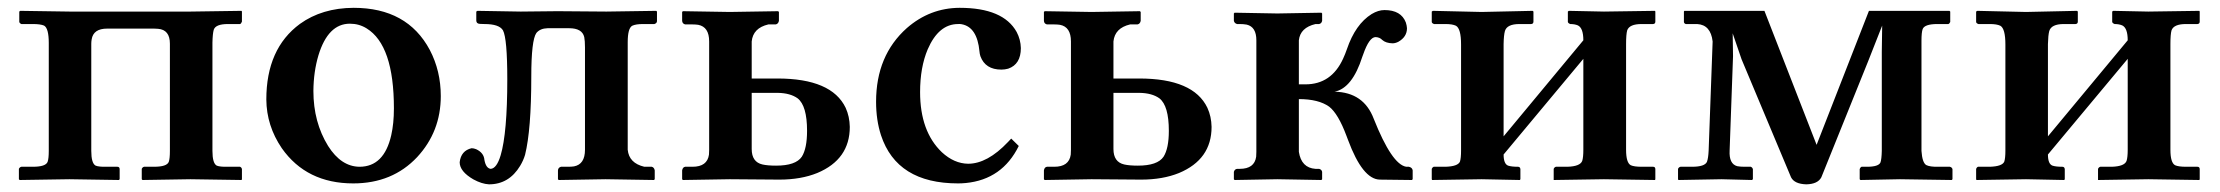

<svg xmlns="http://www.w3.org/2000/svg" viewBox="-20 -464 5734 496"><path d="M106 -353Q106 -391.1 93.8 -397.9Q84.5 -401.9 64.9 -401.9H35.2Q30.8 -403.8 29.8 -407.2V-434.1L32.2 -436L160.2 -434.1H252H377.9H472.2L604 -436L605 -434.1V-408.2Q603 -402.8 600.1 -401.9H568.8Q537.1 -401.9 532.2 -387.2Q529.3 -377 528.8 -354V-74.2Q528.8 -42 540 -36.1Q548.3 -32.7 568.8 -33.2H600.1Q604.5 -31.2 605 -26.9V-1L604 1L472.2 -1L348.1 1L346.2 -1V-27.8Q348.1 -32.2 352.1 -33.2H377.9Q411.1 -33.2 416 -45.9Q418.9 -54.2 418.9 -74.2V-351.1Q418.9 -387.2 388.2 -389.6Q383.3 -390.1 377.9 -390.1H256.8Q221.2 -390.1 216.8 -362.3Q215.8 -356.4 215.8 -351.1V-74.2Q215.8 -42 227.1 -36.1Q235.4 -32.7 255.9 -33.2H283.2Q289.1 -33.2 289.1 -26.9V-1L287.1 1L159.2 -1L30.8 1L28.8 -1V-27.8Q30.8 -32.2 35.2 -33.2H64.9Q98.1 -33.2 103 -45.9Q106 -54.2 106 -74.2Z M883.8 -402.8Q827.6 -402.8 802.7 -321.3Q790 -278.8 789.6 -229Q789.6 -148.4 827.6 -86.9Q861.3 -33.7 908.7 -33.2Q972.2 -33.2 990.7 -114.7Q997.6 -145 997.6 -184.1Q997.6 -347.2 927.2 -390.6Q907.7 -402.8 883.8 -402.8ZM668 -207Q668 -338.4 754.9 -402.3Q812 -443.4 893.6 -443.8Q1032.2 -443.8 1090.3 -335Q1118.7 -280.8 1118.7 -215.8Q1118.7 -124 1057.6 -58.1Q993.7 9.8 892.6 9.8Q772 9.8 708 -81.1Q668.5 -139.2 668 -207Z M1247.6 -27.8Q1235.4 -29.3 1231.4 -50.8Q1230 -69.3 1210 -78.6Q1203.6 -81.1 1198.2 -81.1Q1170.9 -74.7 1167.5 -44.9Q1167.5 -21 1203.1 -0.5Q1224.6 11.2 1243.2 12.2Q1294.9 12.2 1323.7 -35.6Q1332 -49.3 1336.4 -64Q1352.5 -128.9 1352.5 -266.1Q1352.5 -360.4 1365.7 -378.9Q1375.5 -390.6 1394.5 -391.1H1450.2Q1483.9 -391.1 1489.3 -368.2Q1491.2 -358.4 1491.2 -341.8V-77.1Q1491.2 -39.6 1462.9 -34.2Q1456.1 -33.2 1448.2 -33.2H1429.2Q1421.9 -31.2 1421.4 -23.9V-1L1423.3 1Q1424.3 1 1544.4 -1L1669.4 1L1671.4 -1V-23.9Q1669.9 -31.7 1663.6 -33.2H1644.5Q1605 -42.5 1601.6 -77.1V-355Q1601.6 -391.1 1613.3 -397.5Q1622.6 -401.9 1641.1 -401.9H1670.4Q1676.8 -403.8 1677.2 -409.2V-434.1L1675.3 -436Q1674.3 -436 1546.4 -434.1L1420.4 -435.1Q1419.4 -435.1 1325.2 -434.1L1213.4 -436L1210.4 -434.1V-411.1Q1210.4 -402.8 1219.7 -402.3Q1223.6 -402.3 1231.4 -401.9Q1269.5 -401.9 1279.3 -385.7Q1290.5 -364.7 1290.5 -258.8Q1290.5 -120.6 1273.4 -63Q1263.2 -28.8 1247.6 -27.8Z M2064.9 -126Q2064.9 -190.9 2040.5 -210Q2021.5 -223.6 1989.3 -224.1H1921.9V-79.1Q1921.9 -45.4 1949.7 -39.1Q1962.9 -36.1 1984.9 -36.1Q2035.6 -36.1 2051.3 -59.1Q2064.9 -80.6 2064.9 -126ZM1812 -77.1V-356.9Q1812 -394.5 1783.7 -399.9Q1776.9 -400.9 1769 -400.9H1750Q1742.7 -402.8 1742.2 -410.2V-433.1L1744.1 -435.1Q1745.1 -435.1 1865.2 -433.1L1990.2 -435.1L1992.2 -433.1V-410.2Q1990.7 -402.3 1983.9 -400.9H1964.8Q1925.3 -391.6 1921.9 -356.9V-261.2H1988.3Q2128.4 -261.2 2164.6 -185.5Q2174.8 -163.1 2175.3 -136.2Q2175.3 -52.2 2091.3 -17.1Q2049.3 0 1993.2 0L1865.2 -1L1744.1 1L1742.2 -1V-23.9Q1743.7 -32.2 1750 -33.2H1769Q1807.1 -33.2 1811.5 -64.5Q1812 -70.8 1812 -77.1Z M2611.8 -86.9Q2569.3 -0.5 2475.1 8.8Q2464.8 9.8 2455.1 9.8Q2296.9 9.8 2255.9 -114.7Q2243.2 -153.8 2243.2 -201.2Q2243.2 -320.8 2322.8 -391.6Q2382.3 -443.4 2459 -443.8Q2571.8 -443.8 2606.4 -381.3Q2616.7 -361.8 2617.2 -339.8Q2617.2 -297.9 2584.5 -286.6Q2575.7 -284.2 2566.9 -284.2Q2525.4 -284.2 2512.7 -318.8Q2510.7 -325.2 2510.3 -331.1Q2504.4 -394 2464.4 -401.4Q2460 -402.3 2455.1 -401.9Q2404.8 -401.9 2376.5 -336.4Q2356.9 -290 2356.9 -226.1Q2356.9 -124.5 2413.1 -70.8Q2444.8 -41.5 2481 -41Q2530.8 -41 2584 -97.2Q2588.4 -102.1 2592.3 -106Z M2999.5 -126Q2999.5 -190.9 2975.1 -210Q2956.1 -223.6 2923.8 -224.1H2856.4V-79.1Q2856.4 -45.4 2884.3 -39.1Q2897.5 -36.1 2919.4 -36.1Q2970.2 -36.1 2985.8 -59.1Q2999.5 -80.6 2999.5 -126ZM2746.6 -77.1V-356.9Q2746.6 -394.5 2718.3 -399.9Q2711.4 -400.9 2703.6 -400.9H2684.6Q2677.2 -402.8 2676.8 -410.2V-433.1L2678.7 -435.1Q2679.7 -435.1 2799.8 -433.1L2924.8 -435.1L2926.8 -433.1V-410.2Q2925.3 -402.3 2918.5 -400.9H2899.4Q2859.9 -391.6 2856.4 -356.9V-261.2H2922.9Q3063 -261.2 3099.1 -185.5Q3109.4 -163.1 3109.9 -136.2Q3109.9 -52.2 3025.9 -17.1Q2983.9 0 2927.7 0L2799.8 -1L2678.7 1L2676.8 -1V-23.9Q2678.2 -32.2 2684.6 -33.2H2703.6Q2741.7 -33.2 2746.1 -64.5Q2746.6 -70.8 2746.6 -77.1Z M3225.6 -71.8V-359.9Q3225.6 -394.5 3200.7 -400.4Q3192.4 -401.9 3182.6 -401.9H3175.8Q3168.9 -403.8 3167.5 -410.2V-429.2L3169.4 -431.2Q3170.4 -431.2 3279.8 -429.2L3393.6 -431.2L3395.5 -429.2V-410.2Q3394 -403.3 3387.7 -401.9H3378.4Q3338.9 -392.6 3335.4 -359.9V-246.1H3352.5Q3419.4 -246.1 3449.7 -312.5Q3455.1 -324.2 3459.5 -336.9Q3481.4 -401.4 3523.4 -427.7Q3540.5 -438 3556.6 -438Q3599.6 -438 3611.8 -405.8Q3614.3 -397.9 3614.7 -391.1Q3614.7 -368.7 3592.3 -356Q3584.5 -352.1 3577.6 -352.1Q3560.1 -352.5 3550.8 -360.8Q3544.4 -367.7 3533.7 -368.2Q3517.1 -368.2 3501.5 -323.2Q3500.5 -319.8 3499.5 -317.9Q3473.6 -236.3 3427.7 -227.1Q3502.9 -225.6 3528.8 -157.2Q3575.7 -39.1 3612.8 -33.2H3619.6Q3628.4 -31.2 3629.4 -23.9V-1L3627.4 1L3544.4 0Q3500 -1 3462.4 -102.5Q3460.9 -106.9 3458.5 -112.8Q3437 -170.4 3413.6 -188.5Q3386.2 -208 3335.4 -208V-71.8Q3341.8 -30.3 3378.4 -27.8H3387.7Q3394.5 -25.9 3395.5 -20V-1L3393.6 1Q3392.6 1 3279.8 -1L3169.4 1L3167.5 -1V-20Q3169.4 -26.9 3175.8 -27.8H3182.6Q3220.7 -27.8 3225.1 -59.1Q3225.6 -65.4 3225.6 -71.8Z M3807.6 -433.1 3939.5 -436 3941.4 -434.1V-408.2Q3941.4 -402.3 3935.5 -401.9H3905.3Q3873 -401.9 3867.7 -383.8Q3864.7 -373 3864.3 -350.1V-111.8L4070.3 -359.9Q4070.3 -391.6 4056.2 -398.4Q4047.9 -401.9 4036.6 -401.9Q4031.2 -403.8 4030.3 -407.2V-434.1L4032.7 -436Q4033.7 -436 4123.5 -434.1L4255.4 -436L4256.3 -434.1V-408.2Q4256.3 -402.3 4250.5 -401.9H4220.7Q4189.5 -401.9 4183.6 -385.7Q4180.7 -375.5 4180.7 -350.1V-77.1Q4180.7 -43.5 4192.9 -37.1Q4201.7 -33.2 4220.7 -33.2H4250.5Q4256.3 -33.2 4256.3 -26.9V-1L4255.4 1Q4254.4 1 4123.5 -1L3993.7 1V-1V-27.8Q3995.6 -32.2 3999.5 -33.2H4029.3Q4062 -34.2 4067.4 -48.3Q4070.3 -57.6 4070.3 -77.1V-312L3864.3 -64.9Q3864.3 -40.5 3876 -36.1Q3884.8 -33.2 3901.4 -33.2Q3907.2 -33.2 3907.7 -26.9V-1L3906.2 1Q3905.3 1 3807.6 -1L3679.7 1L3678.7 -1V-27.8Q3680.2 -31.7 3683.6 -33.2H3714.4Q3746.1 -34.2 3751.5 -46.4Q3754.4 -55.2 3754.4 -75.2V-349.1Q3754.4 -390.1 3741.2 -397.5Q3731.9 -401.9 3714.4 -401.9H3684.6Q3679.2 -403.8 3678.7 -407.2V-434.1L3681.6 -436Z M4331.1 -436H4538.1L4672.9 -89.8L4808.1 -436H5016.1L5018.1 -434.1V-407.2Q5016.1 -402.8 5013.2 -401.9H4984.9Q4951.7 -401.9 4946.8 -388.7Q4943.8 -379.9 4943.8 -358.9V-74.2Q4945.8 -43.9 4956.1 -37.6Q4965.8 -32.7 4987.3 -33.2H5017.1Q5022.9 -31.7 5023.9 -26.9V-1L5022 1L4888.2 -1L4786.1 1L4784.2 -1V-26.9Q4785.6 -31.7 4789.1 -33.2H4803.2Q4833 -33.2 4837.9 -44.4Q4840.8 -52.7 4841.3 -74.2V-330.1L4842.3 -397.9L4806.2 -306.2L4685.1 -5.9Q4675.8 11.7 4646 12.2Q4615.7 11.2 4606.9 -5.9L4479 -311L4456.1 -377.9L4457 -318.8L4448.2 -75.2Q4446.3 -40.5 4467.8 -34.7Q4475.6 -33.2 4486.3 -33.2H4502.9Q4507.3 -31.2 4508.3 -26.9V-1L4505.9 1L4427.2 -1L4315.9 1L4314.9 -1V-27.8Q4316.9 -32.2 4321.3 -33.2H4351.1Q4383.8 -33.2 4389.6 -45.9Q4393.1 -55.2 4394 -75.2L4404.3 -356.9Q4399.4 -399.9 4364.3 -401.9H4335Q4330.6 -403.3 4330.1 -407.2V-434.1Z M5213.9 -433.1 5345.7 -436 5347.7 -434.1V-408.2Q5347.7 -402.3 5341.8 -401.9H5311.5Q5279.3 -401.9 5273.9 -383.8Q5271 -373 5270.5 -350.1V-111.8L5476.6 -359.9Q5476.6 -391.6 5462.4 -398.4Q5454.1 -401.9 5442.9 -401.9Q5437.5 -403.8 5436.5 -407.2V-434.1L5439 -436Q5439.9 -436 5529.8 -434.1L5661.6 -436L5662.6 -434.1V-408.2Q5662.6 -402.3 5656.7 -401.9H5627Q5595.7 -401.9 5589.8 -385.7Q5586.9 -375.5 5586.9 -350.1V-77.1Q5586.9 -43.5 5599.1 -37.1Q5607.9 -33.2 5627 -33.2H5656.7Q5662.6 -33.2 5662.6 -26.9V-1L5661.6 1Q5660.6 1 5529.8 -1L5399.9 1V-1V-27.8Q5401.9 -32.2 5405.8 -33.2H5435.5Q5468.3 -34.2 5473.6 -48.3Q5476.6 -57.6 5476.6 -77.1V-312L5270.5 -64.9Q5270.5 -40.5 5282.2 -36.1Q5291 -33.2 5307.6 -33.2Q5313.5 -33.2 5314 -26.9V-1L5312.5 1Q5311.5 1 5213.9 -1L5085.9 1L5085 -1V-27.8Q5086.4 -31.7 5089.8 -33.2H5120.6Q5152.3 -34.2 5157.7 -46.4Q5160.6 -55.2 5160.6 -75.2V-349.1Q5160.6 -390.1 5147.5 -397.5Q5138.2 -401.9 5120.6 -401.9H5090.8Q5085.4 -403.8 5085 -407.2V-434.1L5087.9 -436Z"/></svg>

Font: Linux Libertine O
Style: Semibold
Weight: 700
Designer: Philipp H. Poll
Foundry: Philipp H. Poll
Version: Version 5.0.0